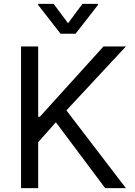

<svg xmlns="http://www.w3.org/2000/svg" viewBox="-20 -966 692 986"><path d="M626.4 0H519.9L267 -338.1L176.1 -235.8V0H88.1V-727.3H176.1V-366.5H184.7L511.4 -727.3H626.4L321 -399.1ZM367.9 -792.6H291.2L176.1 -940.3V-946H255.7L329.5 -846.6L403.4 -946H483V-940.3Z"/></svg>

Font: Linik Sans
Style: Regular
Weight: 400
Designer: Rasmus Andersson (font), Marc Monis (original base), Kil Hyung-jin (Pretendard portions), Cristiano Sobral (main changes
Foundry: rsms
Version: Version 3.018;May 31, 2022;FontCreator 14.0.0.2814 64-bit; t